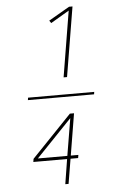

<svg xmlns="http://www.w3.org/2000/svg" viewBox="-65 -895 706 1110"><g transform="rotate(-5 288.0 -340.0)"><path d="M312 -446H332L399 -850H379L258 -780L268 -765L375 -828ZM95 -333H479L481 -347H97ZM268 170H287L311 26H355L358 8H314L354 -234H330L98 8L95 26H291ZM123 8 330 -208 294 8Z"/></g></svg>

Font: Iosevka Sparkle Thin
Style: Italic
Weight: 100
Italic angle: -9°
Designer: Belleve Invis
Foundry: Belleve Invis
Version: Version 4.5.0; ttfautohint (v1.8.3)